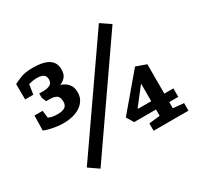

<svg xmlns="http://www.w3.org/2000/svg" viewBox="-154 -880 1142 1103"><g transform="rotate(-30 417.5 -328.5)"><path d="M160 -296Q141 -296 116 -299.5Q91 -303 69.5 -308.5Q48 -314 36 -320L38 -418H92L98 -369Q103 -367 117 -362.5Q131 -358 159 -358Q191 -358 206.5 -369Q222 -380 222 -403Q222 -436 205.5 -446Q189 -456 160 -456H137L125 -485V-514H151Q180 -514 197 -523.5Q214 -533 214 -555Q214 -579 199.5 -588.5Q185 -598 155 -598Q140 -598 125 -595Q110 -592 102 -590L92 -525H38L37 -627Q49 -634 82 -647.5Q115 -661 166 -661Q234 -661 269.5 -639Q305 -617 305 -571Q305 -537 289.5 -520.5Q274 -504 254 -496Q270 -492 285 -481.5Q300 -471 310 -454Q320 -437 320 -409Q320 -374 299.5 -348.5Q279 -323 243.5 -309.5Q208 -296 160 -296ZM214 36 149 -9 624 -693 689 -649ZM587 0V-49L660 -57V-99H515L487 -146L679 -373L747 -349V-154H807V-98H747V-57L818 -50V0ZM573 -154H660V-271L573 -159Z"/></g></svg>

Font: Faustina Light SemiBold
Style: Regular
Weight: 600
Version: Version 1.200